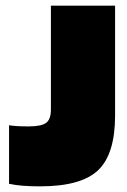

<svg xmlns="http://www.w3.org/2000/svg" viewBox="-20 -647 449 679"><path d="M160 -259V-627H387V-239Q387 -102 327 -45Q267 12 122 12Q89 12 62 10Q35 8 12 3V-204Q25 -202 40.5 -201Q56 -200 82 -200Q126 -200 143 -212.5Q160 -225 160 -259Z"/></svg>

Font: Blinker Black
Style: Regular
Weight: 900
Designer: Juergen Huber
Foundry: supertype
Version: Version 1.017;hotconv 1.0.117;makeotfexe 2.5.65602